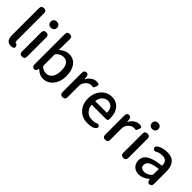

<svg xmlns="http://www.w3.org/2000/svg" viewBox="190 -1926 3067 3067"><g transform="rotate(45 1724.0 -392.0)"><path d="M87 -129V-737Q87 -797 145 -797Q202 -797 202 -737V-123Q202 -81 226.5 -82Q251 -83 261 -41Q270 1 207 5Q87 13 87 -129Z M443 0Q385 0 385 -60V-490Q385 -550 443 -550Q500 -550 500 -490V-60Q500 0 443 0ZM442 -653Q410 -653 390.5 -672Q371 -691 371 -722Q371 -753 390.5 -771.5Q410 -790 442 -790Q474 -790 494 -771.5Q514 -753 514 -722Q514 -691 494 -672Q474 -653 442 -653Z M928 13Q851 13 789 -45Q776 -57 774.5 -57Q773 -57 771 -49Q760 8 716 4Q672 0 672 -58V-737Q672 -797 729 -797Q787 -796 786 -736L783 -497Q783 -492 787 -495Q866 -564 947 -564Q1050 -564 1107.5 -488Q1165 -412 1165 -284Q1165 -148 1093 -65Q1026 13 928 13ZM1046 -282Q1046 -468 917 -468Q854 -468 799 -413Q787 -401 787 -384V-148Q787 -132 799 -121Q844 -82 906 -82Q968 -82 1007 -135Q1046 -188 1046 -282Z M1359 0Q1301 0 1301 -60V-491Q1301 -550 1348 -552Q1395 -554 1400 -495L1403 -457Q1404 -451 1405.5 -451Q1407 -451 1413 -462Q1436 -504 1477.5 -534Q1519 -564 1563 -564Q1600 -564 1618 -555.5Q1636 -547 1617 -500Q1599 -454 1587.5 -457.5Q1576 -461 1549 -461Q1511 -461 1478 -435Q1440 -404 1425 -365Q1416 -343 1416 -319V-60Q1416 0 1359 0Z M1928 13Q1813 13 1738 -63Q1660 -142 1660 -275Q1660 -403 1738 -486Q1810 -564 1911 -564Q2018 -564 2078 -492Q2136 -423 2136 -304Q2136 -273 2133 -259Q2130 -245 2074 -245H1778Q1773 -245 1773 -240Q1780 -167 1825.5 -122Q1871 -77 1943 -77Q2011 -77 2021 -84Q2071 -116 2094 -82Q2117 -47 2067 -14Q2027 13 1928 13ZM1773 -330Q1772 -325 1777 -325H2031Q2036 -325 2036 -330Q2036 -396 2004.5 -435Q1973 -474 1913 -474Q1859 -474 1821 -436Q1780 -395 1773 -330Z M2322 0Q2264 0 2264 -60V-491Q2264 -550 2311 -552Q2358 -554 2363 -495L2366 -457Q2367 -451 2368.5 -451Q2370 -451 2376 -462Q2399 -504 2440.5 -534Q2482 -564 2526 -564Q2563 -564 2581 -555.5Q2599 -547 2580 -500Q2562 -454 2550.5 -457.5Q2539 -461 2512 -461Q2474 -461 2441 -435Q2403 -404 2388 -365Q2379 -343 2379 -319V-60Q2379 0 2322 0Z M2731 0Q2673 0 2673 -60V-490Q2673 -550 2731 -550Q2788 -550 2788 -490V-60Q2788 0 2731 0ZM2730 -653Q2698 -653 2678.5 -672Q2659 -691 2659 -722Q2659 -753 2678.5 -771.5Q2698 -790 2730 -790Q2762 -790 2782 -771.5Q2802 -753 2802 -722Q2802 -691 2782 -672Q2762 -653 2730 -653Z M3090 13Q3018 13 2973 -30.5Q2928 -74 2928 -146Q2928 -234 3006.5 -282.5Q3085 -331 3251 -349Q3257 -350 3257 -356Q3255 -470 3152 -470Q3081 -470 3046 -448Q2995 -416 2972 -453Q2948 -491 2999 -523Q3064 -564 3172 -564Q3273 -564 3323 -502Q3372 -443 3372 -331V-59Q3372 0 3325 3Q3279 7 3271 -51L3270 -56Q3269 -63 3267 -63Q3265 -63 3251 -51Q3177 13 3090 13ZM3125 -78Q3187 -78 3245 -131Q3257 -142 3257 -159V-272Q3257 -277 3252 -276Q3139 -263 3087 -232Q3039 -203 3039 -154Q3039 -115 3051.5 -105.5Q3064 -96 3075 -87Q3086 -78 3125 -78Z"/></g></svg>

Font: Resource Han Rounded JP Medium
Style: Regular
Weight: 500
Designer: Cyano Hao (round all glyphs); Ryoko NISHIZUKA 西塚涼子 (kana, bopomofo & ideographs); Paul D. Hunt (Latin, Greek & Cyrillic)
Foundry: Cyano Hao
Version: 0.990